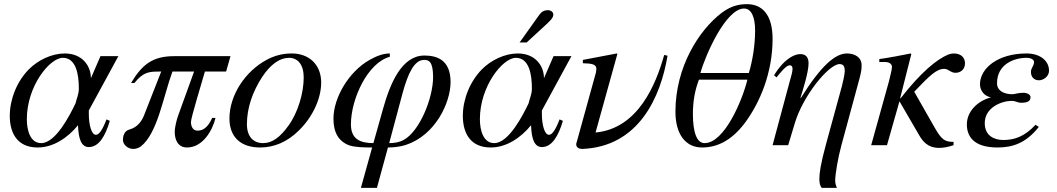

<svg xmlns="http://www.w3.org/2000/svg" viewBox="-20 -698 5082 923"><path d="M359 -272C359 -245 347 -220 343 -201C316 -145 248 -10 178 -10C127 -10 109 -68 109 -125C109 -284 219 -420 282 -420C346 -420 359 -340 359 -272ZM549 -428H463L417 -322C417 -381 376 -441 291 -441C229 -441 162 -409 118 -364C62 -307 27 -222 27 -141C27 -57 64 11 161 11C236 11 305 -35 355 -96C357 -35 369 9 407 9C455 9 486 -43 508 -117L492 -124C471 -69 455 -50 441 -50C419 -50 407 -101 407 -149V-167Z M1088 -428H817C716 -428 664 -390 610 -299H626C670 -353 697 -354 749 -354H755L673 -145C663 -119 643 -86 601 -75C576 -68 571 -41 571 -26C571 -2 595 18 621 18C632 18 646 14 657 6C738 -58 764 -232 809 -354H913L837 -144C830 -125 820 -87 820 -64C820 -25 836 11 879 11C954 11 1001 -69 1016 -131H1000C976 -77 949 -70 929 -70C908 -70 898 -89 898 -112C898 -132 951 -304 965 -354H1067Z M1440 -326C1440 -250 1412 -156 1366 -93C1327 -39 1289 -10 1245 -10C1198 -10 1167 -41 1167 -101C1167 -180 1195 -259 1241 -329C1281 -389 1325 -420 1369 -420C1412 -420 1440 -387 1440 -326ZM1524 -301C1524 -389 1464 -441 1383 -441C1342 -441 1302 -432 1263 -411C1158 -355 1083 -240 1083 -128C1083 -41 1136 11 1230 11C1296 11 1360 -14 1418 -72C1484 -137 1524 -225 1524 -301Z M1915 -249C1942 -348 1972 -410 2019 -410C2040 -410 2062 -404 2062 -328C2062 -226 1997 -66 1920 -25C1898 -13 1873 -10 1851 -10ZM1775 -10C1712 -10 1667 -29 1667 -100C1667 -223 1748 -397 1854 -425V-441C1819 -441 1787 -427 1755 -409C1657 -353 1583 -229 1583 -127C1583 -61 1608 -19 1657 0C1683 10 1730 11 1769 11L1715 205H1792L1845 11C1876 11 1904 7 1930 -1C2072 -47 2146 -203 2146 -304C2146 -413 2077 -431 2020 -431C1910 -431 1855 -294 1822 -177Z M2537 -272C2537 -245 2525 -220 2521 -201C2494 -145 2426 -10 2356 -10C2305 -10 2287 -68 2287 -125C2287 -284 2397 -420 2460 -420C2524 -420 2537 -340 2537 -272ZM2727 -428H2641L2595 -322C2595 -381 2554 -441 2469 -441C2407 -441 2340 -409 2296 -364C2240 -307 2205 -222 2205 -141C2205 -57 2242 11 2339 11C2414 11 2483 -35 2533 -96C2535 -35 2547 9 2585 9C2633 9 2664 -43 2686 -117L2670 -124C2649 -69 2633 -50 2619 -50C2597 -50 2585 -101 2585 -149V-167ZM2478 -494H2512L2600 -575C2623 -596 2640 -612 2640 -627C2640 -642 2626 -649 2615 -649C2594 -649 2583 -641 2572 -626Z M3173 -434C3133 -291 3047 -80 2843 -61L2948 -439L2945 -441L2782 -410V-394C2825 -393 2847 -389 2847 -367C2847 -363 2846 -355 2845 -350L2753 -17C2751 -12 2750 -8 2750 -4C2750 11 2764 18 2778 18C3051 8 3156 -232 3189 -430Z M3573 -315C3549 -217 3463 -10 3367 -10C3330 -10 3311 -61 3311 -150C3311 -213 3321 -265 3340 -315ZM3347 -347C3372 -436 3470 -657 3557 -657C3592 -657 3610 -616 3610 -552C3610 -477 3597 -405 3580 -347ZM3694 -511C3694 -630 3642 -678 3571 -678C3531 -678 3493 -669 3449 -636C3340 -553 3227 -376 3227 -161C3227 -55 3274 11 3355 11C3425 11 3495 -20 3560 -106C3634 -205 3694 -349 3694 -511Z M3828 -228C3839 -263 3867 -351 3867 -393C3867 -418 3858 -438 3827 -438C3797 -438 3759 -413 3730 -377C3715 -359 3704 -341 3701 -336L3713 -326C3728 -344 3758 -384 3776 -384C3787 -384 3790 -376 3790 -367C3790 -353 3783 -330 3776 -305L3694 0H3769L3801 -106C3841 -240 3965 -390 4016 -390C4040 -390 4041 -370 4041 -355C4041 -342 4030 -293 4027 -283L3952 -9C3924 93 3919 136 3919 161C3919 179 3921 194 3930 205H4003C4000 198 3995 185 3995 171C3995 140 4008 62 4025 0L4112 -321C4119 -348 4122 -362 4122 -384C4122 -423 4089 -441 4051 -441C3995 -441 3926 -381 3830 -227Z M4307 -225 4361 -438 4358 -441C4308 -431 4257 -421 4207 -414V-400H4235C4249 -400 4268 -394 4268 -376C4268 -369 4263 -343 4254 -309L4168 0H4244L4304 -211L4397 -51C4414 -21 4438 13 4495 13C4514 13 4537 9 4564 0V-16C4523 -16 4507 -25 4473 -85L4375 -257C4447 -332 4481 -367 4519 -367C4540 -367 4550 -348 4573 -348C4599 -348 4619 -365 4619 -394C4619 -419 4602 -441 4565 -441C4557 -441 4547 -439 4539 -436C4485 -414 4408 -352 4310 -226Z M4958 -98C4905 -41 4856 -25 4803 -25C4760 -25 4714 -45 4714 -106C4714 -182 4796 -213 4843 -213C4864 -213 4871 -204 4889 -204C4922 -204 4934 -213 4934 -231C4934 -243 4918 -252 4900 -252C4875 -252 4857 -245 4847 -245C4804 -245 4773 -263 4773 -298C4773 -390 4856 -420 4914 -420C4937 -420 4951 -411 4951 -400C4951 -381 4936 -372 4936 -352C4936 -328 4951 -312 4975 -312C4994 -312 5023 -329 5023 -358C5023 -406 4980 -441 4915 -441C4777 -441 4692 -370 4691 -294C4691 -264 4710 -236 4744 -230C4679 -213 4628 -162 4628 -100C4628 -48 4655 11 4775 11C4850 11 4913 -11 4974 -88Z"/></svg>

Font: XITS
Style: Italic
Weight: 400
Italic angle: -16.33°
Designer: MicroPress Inc., with final additions and corrections provided by Coen Hoffman, Elsevier (retired)
Version: Version 1.302